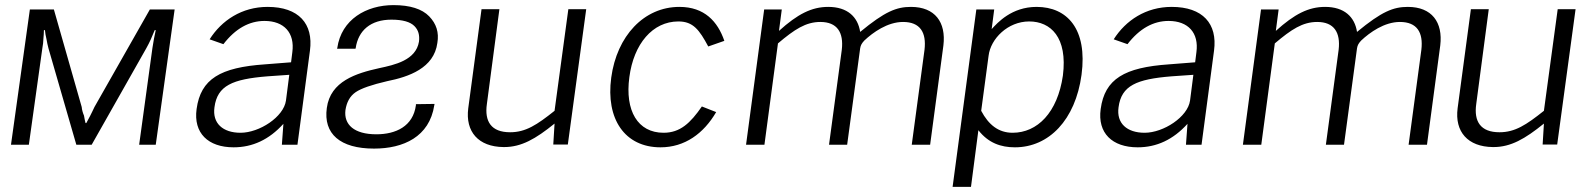

<svg xmlns="http://www.w3.org/2000/svg" viewBox="-20 -567 6244 752"><path d="M23 0H93L146 -379C148 -391 150 -404 150 -415C151 -427 152 -438 152 -449H156C157 -438 159 -426 162 -414C164 -401 167 -389 170 -377L279 0H339L553 -378C566 -401 576 -424 586 -449H590C588 -439 586 -428 583 -415C581 -404 579 -392 577 -379L525 0H590L664 -530H567L350 -148C345 -136 339 -126 333 -113C327 -103 323 -93 318 -85H315C313 -93 311 -102 309 -114C304 -126 301 -137 300 -148L191 -530H97Z M895 10C969 10 1034 -20 1090 -82L1084 0H1145L1194 -369C1208 -474 1150 -540 1028 -540C927 -540 848 -487 801 -413L855 -394C902 -455 956 -485 1016 -485C1093 -485 1135 -438 1125 -363L1120 -323L1018 -315C843 -303 766 -258 750 -140C737 -46 795 10 895 10ZM922 -47C853 -47 811 -84 820 -147C831 -232 891 -257 1027 -268L1113 -274L1100 -173C1091 -109 996 -47 922 -47Z M1682 -160 1609 -159V-155C1598 -72 1530 -41 1454 -41C1367 -41 1326 -79 1333 -136C1338 -167 1350 -190 1373 -206C1395 -221 1436 -235 1496 -249C1581 -266 1680 -300 1693 -399C1700 -440 1689 -474 1661 -503C1633 -532 1586 -547 1521 -547C1415 -547 1317 -491 1301 -379L1300 -376H1372L1373 -378C1383 -448 1432 -490 1513 -490C1558 -490 1587 -481 1603 -465C1619 -449 1624 -429 1621 -404C1609 -331 1526 -313 1465 -300C1375 -280 1274 -249 1260 -144C1246 -43 1312 15 1445 15C1560 15 1662 -31 1681 -155Z M1952 9H1955C2022 9 2078 -23 2152 -83L2147 -1H2204L2276 -531H2206L2152 -133C2083 -78 2039 -49 1978 -49C1904 -49 1877 -91 1887 -160L1936 -531H1866L1814 -143C1802 -51 1854 8 1952 9Z M2641 -540C2502 -540 2396 -426 2374 -263C2352 -101 2427 10 2567 10C2662 10 2736 -44 2785 -128L2729 -150C2684 -85 2644 -47 2579 -47C2478 -47 2427 -133 2445 -265C2462 -395 2536 -483 2637 -483C2695 -483 2719 -450 2754 -385L2817 -407C2791 -483 2739 -540 2641 -540Z M2974 0 3027 -397C3092 -452 3136 -481 3193 -481C3259 -481 3285 -440 3277 -372L3227 0H3298L3349 -378C3351 -390 3355 -397 3365 -408C3399 -440 3456 -481 3517 -481C3584 -481 3609 -440 3601 -372L3551 0H3623L3675 -389C3686 -480 3642 -540 3548 -540C3491 -540 3446 -522 3349 -442C3340 -501 3299 -540 3224 -540C3159 -540 3104 -512 3031 -446L3042 -530H2973L2902 0Z M3783 165 3812 -57C3851 -7 3900 10 3955 10C4088 10 4192 -97 4216 -274C4240 -453 4160 -540 4040 -540C3942 -540 3887 -478 3864 -453L3874 -530H3804L3711 165ZM3946 -47C3891 -47 3852 -78 3823 -133L3852 -349C3860 -415 3927 -483 4011 -483C4095 -483 4162 -421 4143 -271C4122 -126 4043 -47 3946 -47Z M4436 10C4510 10 4575 -20 4631 -82L4625 0H4686L4735 -369C4749 -474 4691 -540 4569 -540C4468 -540 4389 -487 4342 -413L4396 -394C4443 -455 4497 -485 4557 -485C4634 -485 4676 -438 4666 -363L4661 -323L4559 -315C4384 -303 4307 -258 4291 -140C4278 -46 4336 10 4436 10ZM4463 -47C4394 -47 4352 -84 4361 -147C4372 -232 4432 -257 4568 -268L4654 -274L4641 -173C4632 -109 4537 -47 4463 -47Z M4920 0 4973 -397C5038 -452 5082 -481 5139 -481C5205 -481 5231 -440 5223 -372L5173 0H5244L5295 -378C5297 -390 5301 -397 5311 -408C5345 -440 5402 -481 5463 -481C5530 -481 5555 -440 5547 -372L5497 0H5569L5621 -389C5632 -480 5588 -540 5494 -540C5437 -540 5392 -522 5295 -442C5286 -501 5245 -540 5170 -540C5105 -540 5050 -512 4977 -446L4988 -530H4919L4848 0Z M5827 9H5830C5897 9 5953 -23 6027 -83L6022 -1H6079L6151 -531H6081L6027 -133C5958 -78 5914 -49 5853 -49C5779 -49 5752 -91 5762 -160L5811 -531H5741L5689 -143C5677 -51 5729 8 5827 9Z"/></svg>

Font: Cheyenne Sans Light
Style: Italic
Weight: 300
Italic angle: -8.13011°
Designer: The Public Sans project authors (U.S. Web Design System), Libre Franklin designed by Pablo Impallari and Rodrigo Fuenzal
Foundry: The Cheyenne Sans Project Authors
Version: Version 2.007